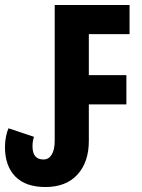

<svg xmlns="http://www.w3.org/2000/svg" viewBox="-35 -734 570 769"><path d="M147 15.1Q67.4 15.1 26.1 -27.3Q-15.1 -69.8 -15.1 -145Q-15.1 -166.5 -11 -187Q-6.8 -207.5 -1 -220.2L101.1 -186Q95.2 -169.4 95.2 -147.9Q95.2 -95.2 139.2 -95.2Q160.2 -95.2 172.1 -114.7Q184.1 -134.3 184.1 -169.9V-713.9H483.9V-597.2H320.8V-433.1H471.2V-315.9H320.8V-169.9Q320.8 -84.5 275.1 -34.7Q229.5 15.1 147 15.1Z"/></svg>

Font: Open Sans Condensed
Style: Bold
Weight: 700
Width: 3
Designer: Monotype Design Team
Foundry: Monotype Imaging Inc.
Version: Version 3.003; ttfautohint (v1.8.4)